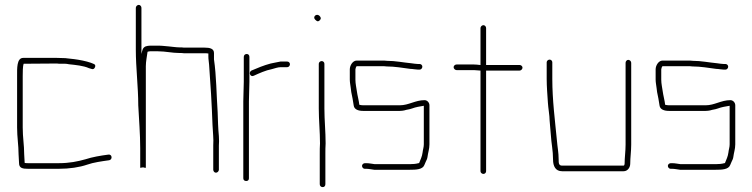

<svg xmlns="http://www.w3.org/2000/svg" viewBox="-20 -709 3079 786"><path d="M213 -472H75C48 -472 50 -428 50 -398V-187C50 -147 56 -114 56 -78C56 -65 58 -54 58 -41C58 -20 74 -18 95 -18H221C264 -18 305 -24 337 -35C362 -44 398 -49 427 -53C442 -56 439 -79 423 -76C392 -72 357 -66 330 -57C298 -48 264 -41 221 -41H95C90 -41 86 -41 81 -42C81 -54 79 -66 79 -78C79 -115 73 -146 73 -187V-398C73 -411 73 -439 77 -448L213 -449C218 -448 224 -448 230 -448H247C252 -448 257 -447 262 -446C290 -443 322 -440 344 -430L354 -427C361 -424 366 -427 369 -434C372 -441 369 -446 362 -448L352 -452C332 -459 306 -464 283 -467L265 -469C258 -470 253 -470 248 -471C238 -471 224 -472 213 -472Z M536 -677V-506C536 -431 546 -353 546 -278C549 -218 554 -161 554 -101V-22L566 -24C568 -23 573 -22 576 -22C578 -22 577 -22 577 -22V-438C577 -458 582 -480 584 -497C587 -498 591 -499 594 -499H627C657 -499 685 -492 715 -492C721 -492 727 -492 733 -491H818C822 -491 827 -491 833 -490V-478C833 -465 835 -458 836 -444C842 -365 847 -281 850 -197C851 -169 855 -141 853 -114V-14C853 -8 858 -2 864 -2C870 -2 876 -8 876 -14V-113C877 -124 877 -137 876 -152C873 -182 872 -218 871 -250C866 -323 866 -398 856 -466V-492C856 -511 837 -514 818 -514H733C728 -515 722 -515 716 -515C702 -515 683 -518 671 -519L649 -521C641 -522 634 -522 627 -522H594C588 -522 582 -521 576 -519C563 -513 563 -503 559 -488V-677C559 -683 554 -689 548 -689C542 -689 536 -683 536 -677Z M1167 -446C1167 -452 1162 -457 1156 -457H1128C1114 -455 1101 -451 1088 -449C1061 -442 1032 -430 1009 -420C996 -412 1005 -392 1019 -399C1041 -409 1067 -421 1093 -426C1104 -429 1118 -434 1129 -434H1156C1162 -434 1167 -440 1167 -446ZM978 -476V-374C978 -350 976 -320 976 -294V21C976 28 981 32 988 32C995 32 999 28 999 21V-294C999 -319 1001 -351 1001 -374V-476C1001 -483 997 -488 990 -488C983 -488 978 -483 978 -476Z M1285 -448V-265C1285 -217 1290 -170 1290 -122C1289 -107 1289 -93 1289 -79V45C1289 52 1294 57 1301 57C1308 57 1312 52 1312 45V-79C1312 -93 1312 -107 1313 -122C1313 -170 1308 -217 1308 -265V-448C1308 -454 1303 -459 1297 -459C1291 -459 1285 -454 1285 -448ZM1270 -629C1276 -623 1281 -618 1289 -626C1297 -634 1292 -640 1287 -645C1275 -655 1259 -640 1270 -629Z M1412 -425V-383C1412 -371 1415 -358 1416 -348L1418 -332C1422 -316 1425 -295 1428 -277C1430 -261 1447 -255 1466 -255H1617C1624 -255 1630 -256 1635 -257C1647 -261 1653 -260 1667 -265C1683 -271 1698 -273 1715 -276V-118C1715 -106 1711 -96 1710 -85C1708 -68 1701 -55 1696 -42C1696 -41 1695 -41 1693 -41C1683 -38 1670 -37 1658 -37H1514C1505 -38 1491 -41 1480 -41H1474C1468 -41 1462 -36 1462 -30C1462 -24 1467 -18 1473 -18H1479C1490 -18 1503 -15 1512 -14H1658C1683 -14 1710 -15 1717 -33L1723 -47C1726 -53 1729 -59 1730 -66C1732 -83 1738 -99 1738 -118V-278C1738 -289 1729 -299 1718 -299C1680 -299 1653 -278 1617 -278H1466C1461 -278 1456 -279 1451 -280C1449 -298 1443 -319 1441 -335C1439 -350 1435 -366 1435 -383V-425C1435 -427 1437 -435 1440 -438H1543C1550 -438 1556 -438 1563 -437C1596 -437 1629 -431 1660 -427C1669 -427 1683 -424 1691 -424H1698C1704 -424 1709 -430 1709 -436C1709 -442 1704 -447 1698 -447H1691C1683 -447 1673 -449 1664 -450C1631 -453 1599 -460 1564 -460C1557 -461 1551 -461 1544 -461H1440C1424 -461 1412 -441 1412 -425Z M1947 -594V-443H1945C1936 -444 1928 -445 1920 -445H1849C1843 -445 1837 -440 1837 -434C1837 -428 1843 -422 1849 -422H1920C1929 -422 1939 -420 1947 -420V-8C1947 -2 1953 3 1959 3C1965 3 1970 -2 1970 -8V-420H2107C2113 -420 2119 -426 2119 -432C2119 -438 2113 -443 2107 -443H1970V-594C1970 -600 1965 -606 1959 -606C1953 -606 1947 -600 1947 -594Z M2218 -454V-386C2218 -354 2221 -320 2223 -288C2224 -269 2230 -235 2230 -216C2231 -196 2234 -177 2235 -157C2237 -122 2244 -93 2244 -56C2244 -29 2254 -8 2281 -8H2533C2549 -8 2560 -23 2560 -39C2560 -64 2564 -89 2564 -117V-452C2564 -458 2558 -464 2552 -464C2546 -464 2541 -458 2541 -452V-117C2541 -90 2537 -63 2537 -39C2537 -37 2536 -31 2533 -31H2281C2267 -31 2267 -42 2267 -56C2267 -85 2262 -107 2260 -133C2252 -216 2241 -299 2241 -386V-454C2241 -460 2236 -465 2230 -465C2224 -465 2218 -460 2218 -454Z M2664 -425V-383C2664 -371 2667 -358 2668 -348L2670 -332C2674 -316 2677 -295 2680 -277C2682 -261 2699 -255 2718 -255H2869C2876 -255 2882 -256 2887 -257C2899 -261 2905 -260 2919 -265C2935 -271 2950 -273 2967 -276V-118C2967 -106 2963 -96 2962 -85C2960 -68 2953 -55 2948 -42C2948 -41 2947 -41 2945 -41C2935 -38 2922 -37 2910 -37H2766C2757 -38 2743 -41 2732 -41H2726C2720 -41 2714 -36 2714 -30C2714 -24 2719 -18 2725 -18H2731C2742 -18 2755 -15 2764 -14H2910C2935 -14 2962 -15 2969 -33L2975 -47C2978 -53 2981 -59 2982 -66C2984 -83 2990 -99 2990 -118V-278C2990 -289 2981 -299 2970 -299C2932 -299 2905 -278 2869 -278H2718C2713 -278 2708 -279 2703 -280C2701 -298 2695 -319 2693 -335C2691 -350 2687 -366 2687 -383V-425C2687 -427 2689 -435 2692 -438H2795C2802 -438 2808 -438 2815 -437C2848 -437 2881 -431 2912 -427C2921 -427 2935 -424 2943 -424H2950C2956 -424 2961 -430 2961 -436C2961 -442 2956 -447 2950 -447H2943C2935 -447 2925 -449 2916 -450C2883 -453 2851 -460 2816 -460C2809 -461 2803 -461 2796 -461H2692C2676 -461 2664 -441 2664 -425Z"/></svg>

Font: Electronic
Style: ExLt
Weight: 200
Version: Version 1.011